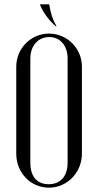

<svg xmlns="http://www.w3.org/2000/svg" viewBox="-20 -860 453 886"><path d="M237 -739H241C220 -776 213 -804 207 -840H164C181 -798 206 -767 237 -739ZM55 -151C55 -63 121 6 206 6C290 6 358 -64 358 -151V-552C358 -637 290 -705 206 -705C122 -705 55 -636 55 -552ZM120 -589C120 -654 160 -689 207 -689C253 -689 292 -655 292 -589V-110C292 -43 256 -10 205 -10C153 -10 120 -42 120 -110Z"/></svg>

Font: Emberly
Style: Regular
Weight: 400
Designer: Rajesh Rajput
Foundry: Rajesh Rajput
Version: Version 1.000